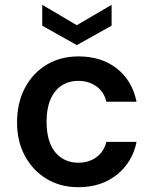

<svg xmlns="http://www.w3.org/2000/svg" viewBox="-20 -768 641 800"><path d="M307 12Q232 12 174.5 -22.5Q117 -57 84 -118Q51 -179 51 -257Q51 -340 84 -402Q117 -464 174.5 -498.5Q232 -533 307 -533Q403 -533 467 -482.5Q531 -432 549 -344H423Q414 -385 382 -408Q350 -431 306 -431Q266 -431 236 -411Q206 -391 190 -353Q174 -315 174 -261Q174 -220 183 -188Q192 -156 209.5 -134.5Q227 -113 251.5 -101.5Q276 -90 306 -90Q336 -90 360 -100.5Q384 -111 400.5 -130.5Q417 -150 423 -177H549Q532 -92 467 -40Q402 12 307 12ZM300 -580 156 -661V-748L300 -663L445 -748V-661Z"/></svg>

Font: DM Sans 10pt SemiBold
Style: Regular
Weight: 600
Version: Version 4.004;gftools[0.9.30]